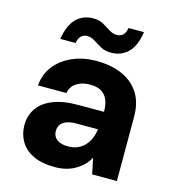

<svg xmlns="http://www.w3.org/2000/svg" viewBox="-106 -786 800 886"><g transform="rotate(15 294.0 -342.5)"><path d="M236 12Q173 12 132 -8Q91 -28 71 -62.5Q51 -97 51 -138Q51 -184 74 -218.5Q97 -253 145 -273Q193 -293 266 -293H390Q390 -328 380 -351Q370 -374 349.5 -386Q329 -398 296 -398Q259 -398 232.5 -381.5Q206 -365 200 -332H64Q69 -387 100 -426.5Q131 -466 182 -488.5Q233 -511 296 -511Q368 -511 420.5 -487.5Q473 -464 501.5 -419Q530 -374 530 -308V0H412L396 -76Q386 -56 370.5 -40.5Q355 -25 335 -13Q315 -1 290.5 5.5Q266 12 236 12ZM270 -96Q296 -96 315.5 -104.5Q335 -113 349.5 -128.5Q364 -144 372.5 -164.5Q381 -185 384 -208H282Q253 -208 234.5 -201Q216 -194 207 -181Q198 -168 198 -151Q198 -133 207 -120.5Q216 -108 232.5 -102Q249 -96 270 -96ZM350 -565Q321 -565 300.5 -576.5Q280 -588 262.5 -599.5Q245 -611 225 -611Q208 -611 196.5 -600Q185 -589 181 -566H108Q119 -634 151 -665.5Q183 -697 231 -697Q260 -697 280 -685.5Q300 -674 318 -662.5Q336 -651 356 -651Q373 -651 384.5 -662.5Q396 -674 399 -696H473Q463 -628 430.5 -596.5Q398 -565 350 -565Z"/></g></svg>

Font: DM Sans 20pt ExtraBold
Style: Regular
Weight: 800
Version: Version 4.004;gftools[0.9.30]